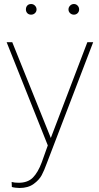

<svg xmlns="http://www.w3.org/2000/svg" viewBox="-20 -727 492 956"><path d="M135 -707Q146 -707 154 -699Q162 -691 162 -680Q162 -669 154 -661.5Q146 -654 135 -654Q123 -654 116 -661.5Q109 -669 109 -680Q109 -692 116 -699.5Q123 -707 135 -707ZM348 -707Q359 -707 366.5 -699Q374 -691 374 -680Q374 -669 366.5 -661.5Q359 -654 348 -654Q337 -654 329 -661.5Q321 -669 321 -680Q321 -691 329 -699Q337 -707 348 -707ZM77 209Q68 209 56.5 207.5Q45 206 39 204L38 179Q51 183 73 183Q118 183 143.5 157.5Q169 132 188 81L218 -3L13 -517H41L233 -40L415 -517H444L213 86Q200 122 187.5 145.5Q175 169 147.5 189Q120 209 77 209Z"/></svg>

Font: FreesentationVF
Style: Regular
Weight: 400
Designer: glyphs from Roboto by Christian Robertson / Hangul glyphs from Noto Sans CJK(Source Han Sans) by Jang Soo-young and Kang
Foundry: PT&
Version: Version 2.001;Glyphs 3.3.1 (3343)